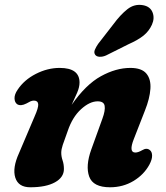

<svg xmlns="http://www.w3.org/2000/svg" viewBox="-20 -760 684 793"><path d="M51 -329.5Q40.5 -337 40 -353.5Q39.5 -370 52.5 -389Q79.5 -430 128 -454.8Q176.5 -479.5 226.5 -479.5Q308.5 -479.5 308.5 -419Q308.5 -400.5 298.8 -377.5Q289 -354.5 276 -327Q334.5 -411 396.8 -445.2Q459 -479.5 518.5 -479.5Q565 -479.5 584.5 -456.2Q604 -433 601.2 -393Q598.5 -353 578.5 -303L533 -186.5Q510.5 -130 539 -130Q550.5 -130 567 -139.5Q586 -151 599 -140Q608 -133 608.2 -117.2Q608.5 -101.5 597 -80Q574.5 -38.5 531.2 -12.5Q488 13.5 434.5 13.5Q364.5 13.5 348.5 -30.5Q332.5 -74.5 357 -142.5L403 -270Q415.5 -304 412.2 -322.8Q409 -341.5 383.5 -341.5Q350.5 -341.5 314.8 -309Q279 -276.5 259.5 -218.5Q245.5 -180 239.2 -161.5Q233 -143 233 -129Q233 -113.5 238.5 -97.5Q244 -81.5 244 -62Q244 -27.5 207 -7Q170 13.5 105 13.5Q56 13.5 43.2 -26.2Q30.5 -66 58.5 -127.5L122.5 -278Q139.5 -316 137.8 -330.2Q136 -344.5 120 -344.5Q113 -344.5 106 -341.5Q99 -338.5 89 -332.5Q65.5 -320.5 51 -329.5ZM448 -659.5Q477 -699 506.2 -722Q535.5 -745 571 -738.5Q600.5 -733 610 -709Q619.5 -685 607.5 -658Q595.5 -631.5 573 -613.2Q550.5 -595 510 -577L418 -531Q404.5 -525 391.5 -525.5Q378.5 -526 373 -534Q367 -543 371.8 -554.5Q376.5 -566 385.5 -579Z"/></svg>

Font: Fraunces 9pt S100
Style: Bold Italic
Weight: 700
Italic angle: -16°
Version: Version 1.000; ttfautohint (v1.8.3)